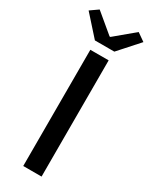

<svg xmlns="http://www.w3.org/2000/svg" viewBox="-261 -1003 832 1053"><g transform="rotate(30 154.5 -476.5)"><path d="M97 0H213V-736H97ZM93 -793H216L328 -918L278 -953L157 -852H152L31 -953L-19 -918Z"/></g></svg>

Font: Genne Gothic Medium
Style: Regular
Weight: 500
Designer: Ryoko NISHIZUKA (kana & ideographs); Paul D. Hunt (Latin, Greek & Cyrillic); Wenlong ZHANG (bopomofo); Sandoll Communica
Foundry: Adobe Systems Incorporated
Version: Version 1.004;PS 1.004;hotconv 16.6.51;makeotf.lib2.5.65220